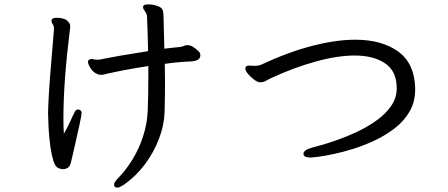

<svg xmlns="http://www.w3.org/2000/svg" viewBox="-20 -786 2040 875"><path d="M432 -514Q520 -532 655 -553Q652 -675 650 -711Q650 -717 647 -723.5Q644 -730 641 -734Q639 -738 635.5 -742.5Q632 -747 632 -753V-756Q633 -761 638 -763.5Q643 -766 658 -766Q673 -766 687 -762Q708 -756 716 -748.5Q724 -741 725 -718L729 -564Q768 -569 802 -572Q810 -573 816.5 -576.5Q823 -580 834 -580H836Q848 -580 860.5 -572Q873 -564 883 -554.5Q893 -545 893 -535V-534Q893 -520 881 -513.5Q869 -507 850 -506Q793 -504 731 -495L732 -410Q732 -346 730 -274Q728 -215 704.5 -153.5Q681 -92 641 -38Q601 16 546 55L530 64Q522 69 516.5 69Q511 69 507 68Q500 65 500 54Q500 44 520 24Q555 -12 584.5 -60.5Q614 -109 632 -164.5Q650 -220 653 -276Q656 -347 656 -434V-485Q551 -469 468 -450Q459 -448 453.5 -446.5Q448 -445 439.5 -445Q431 -445 423 -449Q406 -455 393.5 -474Q381 -493 381 -503.5Q381 -514 391 -516L397 -517Q403 -517 408.5 -515.5Q414 -514 420 -514ZM302 -41Q297 -26 287.5 -20.5Q278 -15 270 -15Q262 -15 257 -16.5Q252 -18 248 -19Q232 -25 223.5 -52.5Q215 -80 210 -115Q201 -180 200 -244L199 -271Q201 -355 211 -471Q223 -623 226 -653V-658Q226 -664 223 -671Q221 -675 218 -679.5Q215 -684 215 -690V-694V-695Q219 -705 237 -705Q259 -705 277 -698Q286 -694 295 -682Q300 -676 300 -664Q300 -656 298 -646Q269 -414 269 -246Q269 -207 271 -176Q290 -210 302 -237Q314 -264 318 -270Q324 -287 335 -287H339Q352 -282 352 -272Q352 -262 341.5 -213.5Q331 -165 323.5 -133.5Q316 -102 310.5 -76.5Q305 -51 302 -41Z M1115 -487 1139 -486Q1159 -486 1170 -491Q1289 -547 1399 -576Q1509 -605 1600 -605Q1719 -605 1793.5 -552Q1868 -499 1872 -387V-378Q1872 -322 1847 -278.5Q1822 -235 1781 -203Q1740 -171 1691 -147.5Q1642 -124 1592.5 -108.5Q1543 -93 1500.5 -84Q1458 -75 1430 -71.5Q1402 -68 1397 -68Q1363 -68 1363 -85Q1363 -103 1405 -114Q1508 -140 1596 -180Q1647 -203 1691 -233.5Q1735 -264 1761.5 -301.5Q1788 -339 1788 -384Q1788 -461 1735.5 -497Q1683 -533 1596 -533Q1518 -533 1418.5 -505.5Q1319 -478 1213 -429Q1200 -422 1189.5 -416.5Q1179 -411 1166.5 -411Q1154 -411 1138 -423Q1122 -435 1110 -449.5Q1098 -464 1098 -474Q1098 -487 1115 -487Z"/></svg>

Font: Moon Stars Kai HW
Style: Bold
Weight: 700
Designer: GuiWonder
Version: Version 1.101